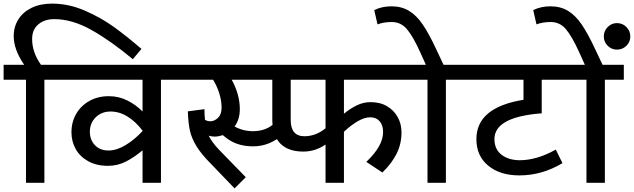

<svg xmlns="http://www.w3.org/2000/svg" viewBox="-40 -1013 3513 1064"><path d="M138 -797Q138 -723 187 -654H311V-571H206V0H104V-571H-20V-654H94Q36 -738 36 -813Q36 -865 62 -906Q88 -947 136 -970Q184 -993 248 -993Q341 -993 430.5 -954Q520 -915 590 -864.5Q660 -814 744 -742L696 -685Q575 -786 467.5 -846.5Q360 -907 261 -907Q207 -907 172.5 -878Q138 -849 138 -797Z M956 -571H852V0H750V-180Q705 -142 658.5 -118Q612 -94 558 -94Q495 -94 449 -119.5Q403 -145 379.5 -187Q356 -229 356 -280Q356 -337 382.5 -382.5Q409 -428 456 -454Q503 -480 563 -480Q619 -480 667 -455.5Q715 -431 750 -395V-571H291V-654H956ZM750 -287V-289Q713 -338 667.5 -366.5Q622 -395 573 -395Q523 -395 490.5 -363Q458 -331 458 -283Q458 -238 486 -208.5Q514 -179 562 -179Q607 -179 657 -209.5Q707 -240 750 -287Z M1149 -256Q1134 -256 1117 -261Q1134 -225 1174 -183L1322 -31L1260 31L1133 -101Q1077 -157 1049.5 -201.5Q1022 -246 1012.5 -289Q1003 -332 1001 -396L1093 -408Q1093 -376 1096 -349Q1109 -341 1126 -341Q1148 -341 1168 -360Q1188 -379 1188 -417Q1188 -454 1175.5 -494.5Q1163 -535 1141 -571H936V-654H1388V-571H1244Q1265 -534 1277 -492Q1289 -450 1289 -409Q1289 -351 1260 -312Q1307 -286 1362 -286Q1439 -286 1487 -336L1521 -262Q1490 -235 1449.5 -218.5Q1409 -202 1362 -202Q1313 -202 1272.5 -216.5Q1232 -231 1195 -264Q1169 -256 1149 -256Z M1866 -383Q1903 -413 1939 -430Q1975 -447 2014 -447Q2067 -447 2105.5 -424Q2144 -401 2164.5 -363Q2185 -325 2185 -280Q2185 -214 2157 -159.5Q2129 -105 2079 -57L1990 -116Q2083 -204 2083 -281Q2083 -319 2064 -341Q2045 -363 2011 -363Q1953 -363 1866 -283V0H1764V-212Q1707 -173 1641 -173Q1557 -173 1513 -218Q1469 -263 1469 -351V-571H1368V-654H2225V-571H1866ZM1764 -571H1571V-348Q1571 -258 1647 -258Q1710 -258 1764 -302Z M2536 -571H2431V0H2329V-571H2205V-654H2320L2288 -725Q2248 -813 2214.5 -852Q2181 -891 2131 -891Q2087 -891 2052 -878L2034 -957Q2076 -978 2130 -978Q2185 -978 2226.5 -953Q2268 -928 2302.5 -877.5Q2337 -827 2377 -741L2418 -654H2536Z M2700 -242Q2700 -187 2738 -156.5Q2776 -126 2839 -125Q2935 -125 3040 -184L3077 -109Q2964 -41 2838 -41Q2731 -41 2665.5 -95Q2600 -149 2600 -242Q2600 -418 2861 -460V-571H2516V-654H3106V-571H2962V-385H2961Q2700 -365 2700 -242Z M3106 0ZM3417 -571H3312V0H3210V-571H3086V-654H3201L3169 -725Q3129 -813 3095.5 -852Q3062 -891 3012 -891Q2968 -891 2933 -878L2915 -957Q2957 -978 3011 -978Q3066 -978 3107.5 -953Q3149 -928 3183.5 -877.5Q3218 -827 3258 -741L3299 -654H3417ZM3379 -885Q3410 -885 3431.5 -863Q3453 -841 3453 -811Q3453 -781 3431.5 -759.5Q3410 -738 3379 -738Q3349 -738 3327.5 -759.5Q3306 -781 3306 -811Q3306 -841 3327.5 -863Q3349 -885 3379 -885Z"/></svg>

Font: Martel Sans SemiBold
Style: Regular
Weight: 600
Designer: Dan Reynolds and Mathieu Réguer
Foundry: Dan Reynolds and Mathieu Réguer
Version: Version 1.002; ttfautohint (v1.1) -l 5 -r 5 -G 72 -x 0 -D la